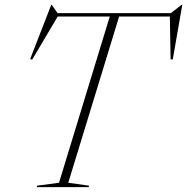

<svg xmlns="http://www.w3.org/2000/svg" viewBox="-20 -769 769 789"><path d="M346 -6 344 0H131.5L133 -6L222.5 -18L431 -701H217L112 -523.5L104 -526.5L190.5 -749H193L216.5 -715H682L726 -749H729L690 -525H681L678 -701H469.5L260.5 -18Z"/></svg>

Font: Newsreader 72pt ExtraLight
Style: Italic
Weight: 275
Italic angle: -17°
Designer: Hugues Gentile
Foundry: Production Type
Version: Version 1.003; ttfautohint (v1.8.3)